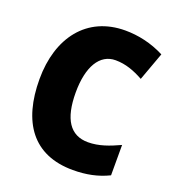

<svg xmlns="http://www.w3.org/2000/svg" viewBox="-133 -830 863 945"><g transform="rotate(20 298.5 -357.0)"><path d="M368 -570C421 -570 468 -552 515 -526L569 -674C501 -709 430 -724 363 -724C162 -724 47 -572 47 -355C47 -131 144 10 354 10C423 10 483 -2 540 -30V-189C486 -164 434 -144 377 -144C283 -144 237 -215 237 -354C237 -489 285 -570 368 -570Z"/></g></svg>

Font: Noto Sans Armenian SemiCondensed Black
Style: Regular
Weight: 900
Width: 4
Designer: Monotype Design Team
Foundry: Monotype Imaging Inc.
Version: Version 2.008